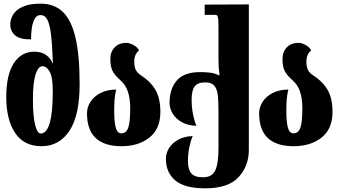

<svg xmlns="http://www.w3.org/2000/svg" viewBox="-20 -785 1853 1044"><path d="M14 -257Q14 -378 55 -441Q96 -504 166 -504Q207 -504 232 -485Q257 -466 268 -437Q264 -541 257.5 -596Q251 -651 238 -677Q225 -703 200 -703Q175 -703 162 -669Q149 -635 149 -571Q89 -570 62.5 -592.5Q36 -615 36 -652Q36 -674 45.5 -694.5Q55 -715 73 -730Q95 -747 125 -756Q155 -765 201 -765Q275 -765 321.5 -720.5Q368 -676 390.5 -580Q413 -484 413 -327Q413 -157 357.5 -73.5Q302 10 205 10Q110 10 62 -62.5Q14 -135 14 -257ZM267 -289Q267 -366 250 -395.5Q233 -425 211 -425Q188 -425 173.5 -381Q159 -337 159 -244Q159 -153 171 -106Q183 -59 201 -59Q267 -59 267 -289Z M453 -169Q453 -202 472 -231.5Q491 -261 527 -279.5Q563 -298 612 -298Q605 -270 603 -244.5Q601 -219 601 -181Q601 -121 609.5 -90.5Q618 -60 640 -60Q666 -60 677 -90Q688 -120 688 -196Q688 -250 675 -288Q662 -326 632 -351Q604 -376 592 -399.5Q580 -423 580 -465Q580 -503 603.5 -527.5Q627 -552 666 -552Q686 -552 708 -539Q730 -526 736 -510Q725 -503 717.5 -487.5Q710 -472 710 -449Q710 -423 718 -406Q726 -389 743 -378Q800 -341 826 -295Q852 -249 852 -176Q852 -84 792.5 -37Q733 10 641 10Q453 10 453 -169Z M882 79Q882 48 899 20.5Q916 -7 949 -25.5Q982 -44 1028 -45Q1017 -21 1009.5 15Q1002 51 1002 91Q1002 137 1020.5 158Q1039 179 1084 179Q1132 179 1150 142.5Q1168 106 1168 18V-176Q1168 -240 1163.5 -272.5Q1159 -305 1143.5 -321Q1128 -337 1096 -337Q1055 -337 1038.5 -315Q1022 -293 1022 -244Q1022 -201 1029.5 -163.5Q1037 -126 1048 -101Q1003 -102 970 -120Q937 -138 919.5 -166.5Q902 -195 902 -225Q902 -302 941.5 -347.5Q981 -393 1068 -393Q1102 -393 1125.5 -389.5Q1149 -386 1168 -376H1174Q1168 -415 1168 -458V-640Q1168 -680 1164.5 -692Q1161 -704 1154 -704H1093V-760L1333 -761V31Q1333 117 1277.5 178Q1222 239 1095 239Q983 239 932.5 195.5Q882 152 882 79Z M1389 -169Q1389 -202 1408 -231.5Q1427 -261 1463 -279.5Q1499 -298 1548 -298Q1541 -270 1539 -244.5Q1537 -219 1537 -181Q1537 -121 1545.5 -90.5Q1554 -60 1576 -60Q1602 -60 1613 -90Q1624 -120 1624 -196Q1624 -250 1611 -288Q1598 -326 1568 -351Q1540 -376 1528 -399.5Q1516 -423 1516 -465Q1516 -503 1539.5 -527.5Q1563 -552 1602 -552Q1622 -552 1644 -539Q1666 -526 1672 -510Q1661 -503 1653.5 -487.5Q1646 -472 1646 -449Q1646 -423 1654 -406Q1662 -389 1679 -378Q1736 -341 1762 -295Q1788 -249 1788 -176Q1788 -84 1728.5 -37Q1669 10 1577 10Q1389 10 1389 -169Z"/></svg>

Font: Noto Serif Georgian Black Cond
Style: Regular
Weight: 900
Width: 3
Designer: Monotype Design team
Foundry: Monotype Imaging Inc.
Version: Version 1.000